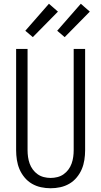

<svg xmlns="http://www.w3.org/2000/svg" viewBox="-20 -996 540 1024"><path d="M250 8Q224 8 198.5 2.5Q173 -3 150.5 -16Q128 -29 111 -49.5Q94 -70 84 -93.5Q74 -117 70 -143Q66 -169 66 -195V-735H127V-195Q127 -177 129.5 -159Q132 -141 138 -124Q144 -107 155 -92Q166 -77 181 -66.5Q196 -56 214 -51.5Q232 -47 250 -47Q268 -47 286 -51.5Q304 -56 319 -66.5Q334 -77 345 -92Q356 -107 362 -124Q368 -141 370.5 -159Q373 -177 373 -195V-735H434V-195Q434 -169 430 -143Q426 -117 416 -93.5Q406 -70 389 -49.5Q372 -29 349.5 -16Q327 -3 301.5 2.5Q276 8 250 8ZM325 -798 285 -832 411 -976 459 -934ZM155 -798 115 -832 241 -976 289 -934Z"/></svg>

Font: Iosevka Curly Light
Style: Regular
Weight: 300
Monospace: yes
Designer: Belleve Invis
Foundry: Belleve Invis
Version: Version 22.1.2; ttfautohint (v1.8.4)